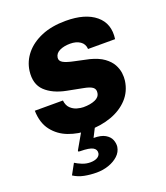

<svg xmlns="http://www.w3.org/2000/svg" viewBox="-137 -621 805 931"><g transform="rotate(-20 266.0 -155.5)"><path d="M202 216Q169 216 138.5 210Q108 204 83.5 188L113.5 133.5Q128.5 143 148.2 151Q168 159 189.5 159Q211 159 224.8 151.5Q238.5 144 241 130.5Q243.5 111.5 226.2 101.5Q209 91.5 161 91Q154 91 151.8 89.2Q149.5 87.5 154 80.5L203 -5H273.5L244 53Q282.5 53 303.8 65.5Q325 78 332.2 96.2Q339.5 114.5 337.5 132.5Q333.5 158.5 313.5 177Q293.5 195.5 264 205.8Q234.5 216 202 216ZM234.5 10Q181 10 132.8 -8Q84.5 -26 53.8 -65.5Q23 -105 21.5 -168.5H166.5Q169.5 -142 184.2 -128Q199 -114 217.5 -109Q236 -104 249.5 -104Q286 -104 310 -114.5Q334 -125 336.5 -146.5Q339.5 -164.5 326.5 -174.8Q313.5 -185 280 -191L200 -206.5Q131 -220 93 -256.2Q55 -292.5 63.5 -359Q70 -406.5 101.2 -444.5Q132.5 -482.5 185.5 -504.8Q238.5 -527 311 -527Q411 -527 464 -483Q517 -439 506 -361.5H366.5Q365 -388 344.5 -401.8Q324 -415.5 293.5 -415.5Q261.5 -415.5 239 -404.8Q216.5 -394 213.5 -372.5Q211 -356 228.2 -346Q245.5 -336 285.5 -328L357.5 -312.5Q402 -301 428.2 -281.8Q454.5 -262.5 466.8 -240Q479 -217.5 481.8 -195.2Q484.5 -173 482 -156Q474.5 -102.5 440.2 -65.5Q406 -28.5 352.5 -9.2Q299 10 234.5 10Z"/></g></svg>

Font: Public Sans Thin ExtraBold
Style: Italic
Weight: 800
Italic angle: -8°
Version: Version 2.001